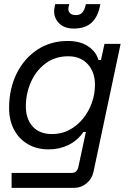

<svg xmlns="http://www.w3.org/2000/svg" viewBox="-20 -708 652 928"><path d="M36 200V128H325Q353 128 359 98L395 -70H383Q354 -28 310.5 -7Q267 14 215 14Q158 14 115 -11Q72 -36 48 -81Q24 -126 24 -186Q24 -278 60 -351.5Q96 -425 160 -467.5Q224 -510 308 -510Q367 -510 405.5 -484.5Q444 -459 456 -418H468L485 -496H563L432 122Q425 156 398.5 178Q372 200 338 200ZM232 -60Q278 -60 316 -80.5Q354 -101 381.5 -135Q409 -169 424 -211.5Q439 -254 439 -298Q439 -360 404 -398Q369 -436 310 -436Q247 -436 201 -402Q155 -368 130 -312.5Q105 -257 105 -194Q105 -133 138 -96.5Q171 -60 232 -60ZM336 -570Q287 -570 261 -600.5Q235 -631 244 -674L247 -688H315L312 -677Q307 -658 316.5 -646.5Q326 -635 346 -635Q368 -635 378 -647.5Q388 -660 392 -676L395 -688H465L462 -674Q451 -623 420.5 -596.5Q390 -570 336 -570Z"/></svg>

Font: Space Mono
Style: Italic
Weight: 400
Italic angle: -12°
Monospace: yes
Designer: Colophon Foundry + Benjamin Critton
Foundry: Colophon Foundry & Benjamin Critton
Version: Version 1.003; ttfautohint (v1.8.4.7-5d5b)